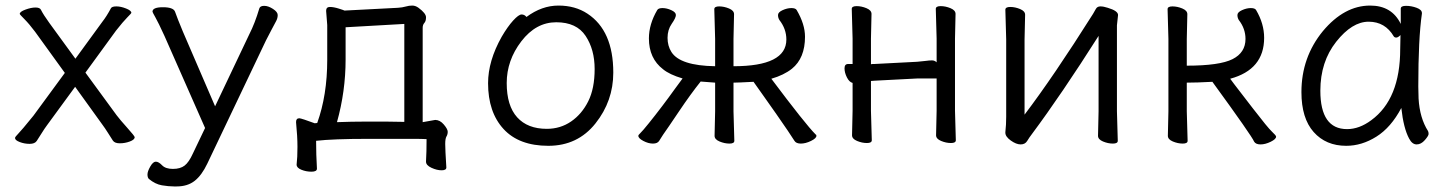

<svg xmlns="http://www.w3.org/2000/svg" viewBox="-20 -506 5216 690"><path d="M250 -194 149 -56Q140 -44 129.5 -27Q119 -10 112 0.5Q105 11 86.5 11Q68 11 51 4.5Q34 -2 34 -10Q34 -14 45.5 -25.5Q57 -37 100 -90L213 -244L106 -392Q85 -420 68 -437Q51 -454 51 -456Q51 -464 71.5 -471.5Q92 -479 107.5 -479Q123 -479 127 -471Q136 -453 157 -424L251 -295L348 -428Q363 -447 379 -477Q383 -483 398.5 -483Q414 -483 433 -475.5Q452 -468 452 -460Q452 -458 437.5 -443.5Q423 -429 397 -396L287 -245L399 -92Q411 -76 437.5 -46.5Q464 -17 464 -13Q464 -4 446.5 2.5Q429 9 410.5 9Q392 9 385.5 -1Q379 -11 368 -28.5Q357 -46 348 -58Z M528 -464Q528 -480 565.5 -480Q603 -480 609 -464Q617 -441 637 -393L753 -124L876 -383Q896 -422 912 -476Q915 -485 929.5 -485Q944 -485 961 -474Q978 -463 978 -452Q978 -441 972.5 -430.5Q967 -420 956 -399.5Q945 -379 936 -361L725 82Q705 124 679.5 144Q654 164 615 164H605Q586 164 562 160Q538 156 515 137Q510 132 510 121Q510 110 520 92.5Q530 75 540 75Q550 75 562.5 88Q575 101 601.5 101Q628 101 643.5 89Q659 77 673 46L717 -46L571 -377Q549 -425 538.5 -443.5Q528 -462 528 -464Z M1191 -67Q1245 -69 1291 -69H1369Q1402 -69 1433 -68V-420L1222 -408V-292Q1222 -178 1191 -67ZM1056 -81Q1065 -80 1111 -63L1120 -64Q1156 -164 1156 -291V-416L1152 -467Q1152 -481 1165.5 -481Q1179 -481 1198 -475Q1217 -469 1218 -468L1410 -478Q1426 -479 1438 -482.5Q1450 -486 1461.5 -486Q1473 -486 1484 -478Q1511 -458 1511 -444Q1511 -430 1505 -423.5Q1499 -417 1499 -406V-67L1544 -75Q1561 -75 1575 -58.5Q1589 -42 1589 -32.5Q1589 -23 1584.5 -15.5Q1580 -8 1580 11.5Q1580 31 1584 95V96Q1584 106 1567 106Q1550 106 1530.5 97Q1511 88 1511 75V74Q1513 40 1513 -6Q1495 -7 1469 -7H1302Q1178 -7 1116 0Q1116 49 1119 100Q1119 111 1099.5 111Q1080 111 1063 104Q1046 97 1046 86V85Q1049 60 1049 22Q1049 -16 1044 -66V-68Q1044 -81 1056 -81Z M1945 -43Q1994 -43 2032.5 -69.5Q2071 -96 2094 -142Q2117 -188 2117 -258Q2117 -328 2084.5 -377Q2052 -426 1979 -426Q1906 -426 1853.5 -357.5Q1801 -289 1801 -207.5Q1801 -126 1838.5 -84.5Q1876 -43 1945 -43ZM1872 -445Q1927 -486 1987 -486Q2047 -486 2091 -457Q2184 -396 2184 -245Q2184 -143 2120 -62.5Q2056 18 1950.5 18Q1845 18 1789.5 -42.5Q1734 -103 1734 -207Q1734 -287 1783 -374Q1804 -410 1824 -432Q1844 -454 1854.5 -454Q1865 -454 1872 -445Z M2548 -18 2550 -106V-209L2498 -213Q2462 -168 2420 -105.5Q2378 -43 2363 -22L2349 0Q2343 10 2326.5 10Q2310 10 2292 0.5Q2274 -9 2274 -18Q2274 -21 2281.5 -28Q2289 -35 2312 -63.5Q2335 -92 2360 -125Q2385 -158 2405 -186Q2425 -214 2433 -224Q2386 -238 2363 -257Q2312 -296 2312 -368Q2312 -419 2342 -470Q2346 -477 2361 -477Q2376 -477 2392.5 -469.5Q2409 -462 2409 -452Q2409 -442 2394 -420.5Q2379 -399 2379 -370Q2379 -341 2393 -319Q2424 -270 2550 -268V-366L2547 -473Q2547 -483 2564.5 -483Q2582 -483 2600 -475.5Q2618 -468 2618 -455L2616 -366V-268Q2806 -268 2806 -364Q2806 -402 2781 -434Q2776 -442 2776 -452Q2776 -462 2792.5 -469.5Q2809 -477 2824 -477Q2839 -477 2843 -470Q2873 -419 2873 -374Q2873 -297 2826 -259Q2797 -236 2752 -223Q2875 -59 2911 -23Q2914 -22 2914 -18Q2914 -9 2894.5 0.5Q2875 10 2858 10Q2841 10 2835 0Q2829 -10 2811 -36.5Q2793 -63 2770 -96Q2747 -129 2724.5 -160.5Q2702 -192 2688 -212Q2631 -209 2616 -209V-106L2619 0Q2619 10 2601.5 10Q2584 10 2566 2.5Q2548 -5 2548 -18Z M3344 -20 3346 -108V-224H3277L3123 -216L3110 -215V-108L3113 -2Q3113 8 3095.5 8Q3078 8 3060 0.5Q3042 -7 3042 -20L3044 -108V-208Q3032 -211 3023.5 -228Q3015 -245 3015 -260.5Q3015 -276 3028 -276H3044V-367L3041 -474Q3041 -484 3058.5 -484Q3076 -484 3094 -476.5Q3112 -469 3112 -456L3110 -367V-275Q3113 -276 3117 -276H3122L3276 -284Q3291 -285 3305.5 -287Q3320 -289 3329.5 -289Q3339 -289 3346 -282V-367L3343 -474Q3343 -484 3360.5 -484Q3378 -484 3396 -476.5Q3414 -469 3414 -456L3412 -367V-108L3415 -2Q3415 8 3397.5 8Q3380 8 3362 0.5Q3344 -7 3344 -20Z M3926 -18 3928 -106V-377Q3794 -166 3689 -25Q3679 -12 3671.5 0.5Q3664 13 3648 13Q3632 13 3612.5 -1Q3593 -15 3593 -29V-31Q3596 -58 3596 -86V-364L3593 -471Q3593 -481 3610.5 -481Q3628 -481 3646 -473.5Q3664 -466 3664 -453L3662 -364V-94Q3766 -231 3908 -456Q3913 -464 3918 -473.5Q3923 -483 3934.5 -483Q3946 -483 3961 -478Q3998 -467 3998 -452L3994 -415V-106L3997 0Q3997 10 3979.5 10Q3962 10 3944 2.5Q3926 -5 3926 -18Z M4177 -18 4179 -106V-366L4176 -473Q4176 -483 4193.5 -483Q4211 -483 4229 -475.5Q4247 -468 4247 -455L4245 -366V-270Q4363 -270 4409.5 -293.5Q4456 -317 4456 -366Q4456 -403 4432 -434Q4427 -442 4427 -452Q4427 -462 4443.5 -469.5Q4460 -477 4475 -477Q4490 -477 4494 -470Q4523 -421 4523 -370Q4523 -256 4401 -223Q4402 -221 4415.5 -203.5Q4429 -186 4482.5 -116.5Q4536 -47 4551 -33Q4566 -19 4566 -15Q4566 -6 4546.5 3.5Q4527 13 4510 13Q4493 13 4487 3Q4479 -17 4337 -212Q4280 -209 4245 -209V-106L4248 0Q4248 10 4230.5 10Q4213 10 4195 2.5Q4177 -5 4177 -18Z M4725 -180Q4725 -42 4821 -42Q4865 -42 4908 -74Q5012 -150 5012 -330Q5012 -355 5013 -380Q5004 -371 4998 -371Q4992 -371 4989 -375Q4958 -428 4898.5 -428Q4839 -428 4782 -356Q4725 -284 4725 -180ZM5090 -457Q5077 -368 5077 -195Q5077 -179 5078 -152Q5082 -82 5112 -35Q5114 -31 5114 -24.5Q5114 -18 5100.5 -2.5Q5087 13 5071 13Q5055 13 5044 -8Q5024 -45 5016 -118Q4979 -48 4926.5 -15Q4874 18 4818 18Q4745 18 4701 -31.5Q4657 -81 4657 -175Q4657 -300 4734 -394Q4811 -486 4904 -486Q4982 -486 5014 -420V-475Q5014 -485 5033 -485Q5052 -485 5071 -478Q5090 -471 5090 -459Z"/></svg>

Font: LXGW WenKai Lite
Style: Regular
Weight: 400
Designer: LXGW / Fontworks Inc.
Foundry: LXGW / Fontworks Inc.
Version: Version 1.511; March 25, 2025